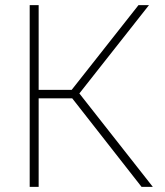

<svg xmlns="http://www.w3.org/2000/svg" viewBox="-20 -730 646 750"><path d="M96 0V-710H131V-379H260L521 -710H562L290 -365L577 0H533L262 -346H131V0Z"/></svg>

Font: Raleway-v4020 ExtraLight
Style: Regular
Weight: 275
Designer: Matt McInerney, Pablo Impallari, Rodrigo Fuenzalida
Foundry: Matt McInerney, Pablo Impallari, Rodrigo Fuenzalida
Version: Version 4.020;PS 004.020;hotconv 1.0.88;makeotf.lib2.5.64775